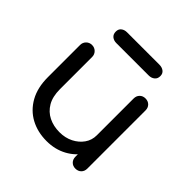

<svg xmlns="http://www.w3.org/2000/svg" viewBox="-190 -894 1060 1060"><g transform="rotate(45 340.0 -364.5)"><path d="M323 5Q253 5 198 -24.5Q143 -54 111 -111Q79 -168 79 -250V-501Q79 -521 92.5 -534.5Q106 -548 126 -548Q146 -548 159.5 -534.5Q173 -521 173 -501V-250Q173 -192 195 -154.5Q217 -117 254.5 -98.5Q292 -80 339 -80Q384 -80 419.5 -98Q455 -116 476 -146Q497 -176 497 -214H557Q556 -152 525 -102Q494 -52 441.5 -23.5Q389 5 323 5ZM543 0Q523 0 510 -13Q497 -26 497 -47V-501Q497 -522 510 -535Q523 -548 543 -548Q564 -548 577 -535Q590 -522 590 -501V-47Q590 -26 577 -13Q564 0 543 0ZM213 -650Q193 -650 179.5 -661Q166 -672 166 -693Q166 -713 179.5 -723.5Q193 -734 213 -734H466Q486 -734 500 -723.5Q514 -713 514 -693Q514 -672 500 -661Q486 -650 466 -650Z"/></g></svg>

Font: Comfortaa SemiBold
Style: Regular
Weight: 600
Designer: Johan Aakerlund
Foundry: Johan Aakerlund
Version: Version 3.104; ttfautohint (v1.8.1.43-b0c9)